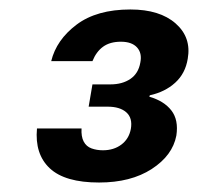

<svg xmlns="http://www.w3.org/2000/svg" viewBox="-20 -732 418 405"><path d="M189 -347Q117 -347 85 -377Q53 -407 58 -461H152Q151 -444 156.5 -433.5Q162 -423 173 -419Q184 -415 197 -415Q220 -415 236 -427Q252 -439 256 -460Q260 -483 246.5 -495Q233 -507 207 -507H167L175 -554H213Q238 -554 255 -565.5Q272 -577 276 -600Q280 -620 269 -632Q258 -644 235 -644Q212 -644 197.5 -633.5Q183 -623 175 -603H88Q99 -648 141.5 -680Q184 -712 255 -712Q317 -712 350.5 -682.5Q384 -653 376 -608Q371 -577 349.5 -557.5Q328 -538 296 -531L295 -528Q326 -519 341.5 -499Q357 -479 352 -446Q344 -404 300 -375.5Q256 -347 189 -347Z"/></svg>

Font: DM Sans 20pt SemiBold
Style: Italic
Weight: 600
Italic angle: -10°
Version: Version 4.004;gftools[0.9.30]